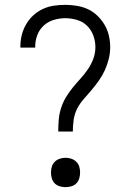

<svg xmlns="http://www.w3.org/2000/svg" viewBox="-20 -763 540 791"><path d="M220 -221Q220 -245 222 -269.5Q224 -294 231.5 -317.5Q239 -341 251.5 -362Q264 -383 279.5 -402Q295 -421 311.5 -439Q328 -457 342 -477.5Q356 -498 364.5 -521Q373 -544 373 -569Q373 -593 364.5 -616.5Q356 -640 338.5 -657Q321 -674 297 -681Q273 -688 249 -688Q225 -688 201.5 -681Q178 -674 160 -657.5Q142 -641 133.5 -618Q125 -595 125 -571V-567H64V-573Q64 -597 70 -620Q76 -643 88 -663.5Q100 -684 117.5 -700Q135 -716 156.5 -726Q178 -736 201.5 -739.5Q225 -743 249 -743Q273 -743 297 -739Q321 -735 342.5 -725Q364 -715 381.5 -698Q399 -681 411 -660.5Q423 -640 428.5 -616.5Q434 -593 434 -569Q434 -544 428 -520Q422 -496 412 -474Q402 -452 388 -432Q374 -412 358 -393Q342 -374 325.5 -355.5Q309 -337 298 -315.5Q287 -294 283.5 -269.5Q280 -245 280 -221ZM250 8Q238 8 226 4.5Q214 1 205.5 -7.5Q197 -16 193.5 -28Q190 -40 190 -52Q190 -65 193.5 -76.5Q197 -88 205.5 -96.5Q214 -105 226 -109Q238 -113 250 -113Q262 -113 274 -109Q286 -105 294.5 -96.5Q303 -88 306.5 -76.5Q310 -65 310 -52Q310 -40 306.5 -28Q303 -16 294.5 -7.5Q286 1 274 4.5Q262 8 250 8Z"/></svg>

Font: Iosevka Curly Light
Style: Regular
Weight: 300
Monospace: yes
Designer: Belleve Invis
Foundry: Belleve Invis
Version: Version 22.1.2; ttfautohint (v1.8.4)